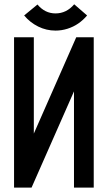

<svg xmlns="http://www.w3.org/2000/svg" viewBox="-20 -853 490 873"><path d="M232.4 -713.9Q190.9 -713.9 153.8 -732.2Q116.7 -750.5 89.8 -782.7L150.4 -832.5Q184.1 -792 232.4 -792Q282.2 -792 317.4 -833.5L376 -782.7Q358.4 -761.7 336.2 -746.3Q314 -731 287.1 -722.4Q260.3 -713.9 232.4 -713.9ZM43.9 0V-683.6H133.8V-245.6L326.7 -683.6H406.2V0H316.4V-437.5L123.5 0Z"/></svg>

Font: Anka/Coder Narrow
Style: Bold
Weight: 700
Width: 3
Monospace: yes
Version: Version 001.100